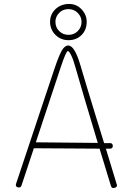

<svg xmlns="http://www.w3.org/2000/svg" viewBox="-20 -940 671 970"><path d="M571 -3Q571 3 565 6.5Q559 10 553 10Q545 10 541 1L483 -189L151 -191L89 -4Q87 2 84 4.5Q81 7 75 7Q68 7 64 3.5Q60 0 60 -5L61 -11Q161 -309 196 -416L258 -601Q278 -660 292.5 -685Q307 -710 325 -710Q357 -710 386 -611Q404 -549 423.5 -485.5Q443 -422 463 -356L506 -217H537Q543 -217 546.5 -213Q550 -209 550 -203Q550 -197 546.5 -193Q543 -189 536 -189H515L569 -11Q571 -7 571 -3ZM474 -218Q396 -477 359 -607Q350 -640 339.5 -661Q329 -682 323 -682Q314 -682 288 -604L161 -221ZM233 -830Q233 -868 260.5 -894Q288 -920 329 -920Q367 -920 392.5 -892.5Q418 -865 418 -830Q418 -789 392 -763Q366 -737 326 -737Q287 -737 260 -764Q233 -791 233 -830ZM392 -830Q392 -855 373 -874.5Q354 -894 326 -894Q297 -894 278.5 -874.5Q260 -855 260 -830Q260 -802 279 -783Q298 -764 326 -764Q354 -764 373 -783Q392 -802 392 -830Z"/></svg>

Font: Mali ExtraLight
Style: Regular
Weight: 275
Version: Version 1.000; ttfautohint (v1.6)